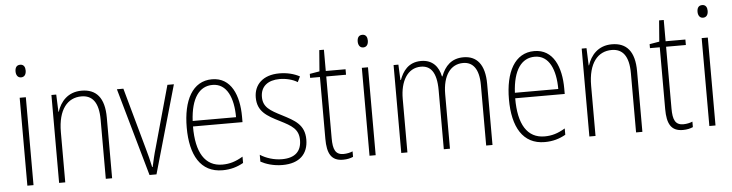

<svg xmlns="http://www.w3.org/2000/svg" viewBox="-46 -934 4389 1151"><g transform="rotate(-5 2149.0 -358.0)"><path d="M99 -726C76 -726 68 -709 68 -688C68 -667 78 -650 98 -650C119 -650 129 -666 129 -689C129 -709 121 -726 99 -726ZM116 -529H79V0H116Z M452 -539C369 -539 324 -484 305 -425H303L299 -529H270V0H307V-302C307 -439 365 -505 448 -505C513 -505 551 -461 551 -356V0H589V-365C589 -485 540 -539 452 -539Z M814 0H856L1007 -529H968L865 -159C853 -119 845 -82 837 -46H834C826 -86 816 -123 805 -162L703 -529H664Z M1237 -539C1119 -539 1061 -427 1061 -263C1061 -98 1121 10 1253 10C1302 10 1342 -2 1379 -23V-61C1335 -35 1299 -24 1255 -24C1151 -24 1098 -110 1099 -267H1397V-300C1397 -428 1352 -539 1237 -539ZM1237 -505C1324 -505 1361 -415 1361 -300H1100C1107 -437 1158 -505 1237 -505Z M1769 -130C1769 -220 1710 -249 1637 -287C1566 -323 1526 -346 1526 -407C1526 -471 1571 -505 1641 -505C1679 -505 1720 -495 1748 -477L1764 -510C1731 -528 1689 -539 1642 -539C1543 -539 1489 -484 1489 -407C1489 -323 1545 -292 1621 -254C1690 -219 1731 -196 1731 -130C1731 -64 1694 -25 1614 -25C1566 -25 1519 -40 1483 -63V-22C1512 -6 1558 10 1614 10C1717 10 1769 -44 1769 -130Z M1984 -24C1935 -24 1921 -57 1921 -124V-496H2040V-529H1921V-657H1893L1883 -530L1824 -520V-496H1883V-124C1883 -36 1907 10 1978 10C2004 10 2023 5 2039 -2V-35C2025 -29 2005 -24 1984 -24Z M2158 -726C2135 -726 2127 -709 2127 -688C2127 -667 2137 -650 2157 -650C2178 -650 2188 -666 2188 -689C2188 -709 2180 -726 2158 -726ZM2175 -529H2138V0H2175Z M2750 -539C2678 -539 2638 -497 2615 -436H2612C2600 -495 2564 -539 2495 -539C2417 -539 2383 -485 2365 -436H2362L2358 -529H2329V0H2366V-323C2366 -426 2409 -505 2491 -505C2546 -505 2585 -468 2585 -355V0H2622V-328C2622 -441 2670 -505 2745 -505C2801 -505 2840 -465 2840 -364V0H2878V-367C2878 -486 2829 -539 2750 -539Z M3176 -539C3058 -539 3000 -427 3000 -263C3000 -98 3060 10 3192 10C3241 10 3281 -2 3318 -23V-61C3274 -35 3238 -24 3194 -24C3090 -24 3037 -110 3038 -267H3336V-300C3336 -428 3291 -539 3176 -539ZM3176 -505C3263 -505 3300 -415 3300 -300H3039C3046 -437 3097 -505 3176 -505Z M3643 -539C3560 -539 3515 -484 3496 -425H3494L3490 -529H3461V0H3498V-302C3498 -439 3556 -505 3639 -505C3704 -505 3742 -461 3742 -356V0H3780V-365C3780 -485 3731 -539 3643 -539Z M4029 -24C3980 -24 3966 -57 3966 -124V-496H4085V-529H3966V-657H3938L3928 -530L3869 -520V-496H3928V-124C3928 -36 3952 10 4023 10C4049 10 4068 5 4084 -2V-35C4070 -29 4050 -24 4029 -24Z M4203 -726C4180 -726 4172 -709 4172 -688C4172 -667 4182 -650 4202 -650C4223 -650 4233 -666 4233 -689C4233 -709 4225 -726 4203 -726ZM4220 -529H4183V0H4220Z"/></g></svg>

Font: Noto Sans Condensed ExtraLight
Style: Regular
Weight: 200
Width: 3
Designer: Monotype Design Team
Foundry: Monotype Imaging Inc.
Version: Version 2.013